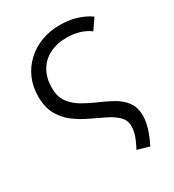

<svg xmlns="http://www.w3.org/2000/svg" viewBox="-175 -600 832 918"><g transform="rotate(-30 241.0 -140.5)"><path d="M383 219 317 200.5Q338.5 160.5 346 135Q353.5 109.5 353.5 90.5Q353.5 57 330.8 34.8Q308 12.5 272 -5.2Q236 -23 195.8 -41.8Q155.5 -60.5 119.5 -87.2Q83.5 -114 60.8 -154.2Q38 -194.5 38 -255.5Q38 -308.5 57.2 -353Q76.5 -397.5 111.8 -430.8Q147 -464 194.5 -482Q242 -500 298 -500Q392.5 -500 462 -452L422 -393.5Q398 -412 365.5 -421.8Q333 -431.5 296.5 -431.5Q241 -431.5 200.2 -410.5Q159.5 -389.5 137.2 -350.5Q115 -311.5 115 -258Q115 -209 137.5 -178.2Q160 -147.5 195.5 -126.8Q231 -106 270.5 -89.2Q310 -72.5 345.5 -52.8Q381 -33 403.5 -3Q426 27 426 74.5Q426 93.5 421.5 115.5Q417 137.5 407.5 163.2Q398 189 383 219Z"/></g></svg>

Font: Geologica Cursive ExtraLight
Style: Regular
Weight: 250
Designer: Sindre Bremnes, Frode Helland
Foundry: Monokrom Skriftforlag AS
Version: Version 1.010;gftools[0.9.28]